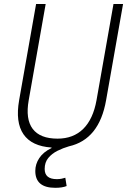

<svg xmlns="http://www.w3.org/2000/svg" viewBox="-20 -713 626 940"><path d="M250.5 206.5Q152.8 206.5 152.8 124Q152.8 90.3 172.4 60.8Q191.9 31.2 232.4 11.7V9.3Q135.3 2.9 95 -55.7Q54.7 -114.3 73.7 -222.7L156.7 -693.4H203.6L120.6 -222.7Q104 -129.9 140.1 -82Q176.3 -34.2 261.7 -34.2Q338.9 -34.2 387.5 -82Q436 -129.9 452.6 -222.7L535.6 -693.4H582.5L499.5 -222.7Q465.8 -29.8 317.4 3.4Q288.6 11.7 261.2 25.4Q233.9 39.1 216.3 60.5Q198.7 82 198.7 114.3Q198.7 164.1 258.3 164.1Q271 164.1 281.7 161.9Q292.5 159.7 299.8 157.2L306.2 197.8Q285.2 206.5 250.5 206.5Z"/></svg>

Font: Cascadia Code NF ExtraLight
Style: Italic
Weight: 200
Italic angle: -10°
Monospace: yes
Designer: Aaron Bell
Foundry: Saja Typeworks
Version: Version 2404.023; ttfautohint (v1.8.4)